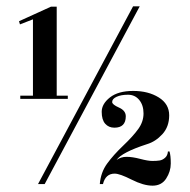

<svg xmlns="http://www.w3.org/2000/svg" viewBox="-20 -581 599 606"><path d="M515 -103Q519 -90 519 -65Q519 -40 504.5 -17.5Q490 5 461.5 5Q433 5 395.5 -14Q358 -33 342 -33Q313 -33 305 0H295Q298 -37 318 -64.5Q338 -92 369 -121.5Q400 -151 416.5 -174Q433 -197 433 -223Q433 -249 419.5 -265.5Q406 -282 384 -282Q362 -282 348 -275.5Q334 -269 334 -259Q334 -251 355.5 -241.5Q377 -232 377 -214Q377 -178 341 -178Q323 -178 312 -190.5Q301 -203 301 -228Q301 -253 327 -273.5Q353 -294 400.5 -294Q448 -294 481 -273.5Q514 -253 514 -217Q514 -181 492.5 -157.5Q471 -134 444 -126Q364 -100 348 -76Q361 -86 379.5 -86Q398 -86 422.5 -79.5Q447 -73 461 -73Q475 -73 484 -74.5Q493 -76 501 -83Q509 -90 510 -103ZM400 -561H421L121 0H100ZM194 -269H44V-279H84V-520L43 -504L40 -514L141 -560H159V-279H194Z"/></svg>

Font: Rozha One
Style: Regular
Weight: 400
Designer: Tim Donaldson, Indian Type Foundry
Foundry: Indian Type Foundry
Version: Version 1.301;PS 1.0;hotconv 1.0.78;makeotf.lib2.5.61930; tt